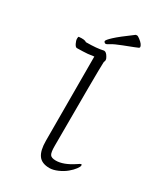

<svg xmlns="http://www.w3.org/2000/svg" viewBox="-216 -968 932 1074"><g transform="rotate(30 250.0 -431.0)"><path d="M333 -874Q335 -875 341 -875Q347 -875 360 -865Q389 -843 389 -826Q389 -823 384 -820Q379 -817 298 -786Q254 -769 236 -757.5Q218 -746 212.5 -746Q207 -746 203.5 -750Q200 -754 200 -757Q200 -765 229 -792Q258 -819 333 -874ZM287 13Q237 13 215.5 -17Q194 -47 194 -110L193 -653Q149 -646 123.5 -646Q98 -646 85 -645Q76 -645 67.5 -662Q59 -679 59 -692Q59 -705 63 -705Q101 -709 112 -699Q183 -699 224 -709Q239 -709 252 -685Q258 -675 258 -668Q258 -661 256 -657.5Q254 -654 254 -649Q251 -600 251 -108Q251 -68 259.5 -54.5Q268 -41 297 -41Q346 -41 409 -83Q425 -95 432 -95Q435 -95 435 -88Q435 -81 423 -64.5Q411 -48 389.5 -30Q368 -12 339 0.5Q310 13 287 13Z"/></g></svg>

Font: Moon Stars Kai HW Light
Style: Regular
Weight: 300
Designer: GuiWonder
Version: Version 1.101